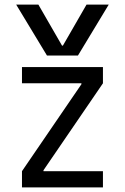

<svg xmlns="http://www.w3.org/2000/svg" viewBox="-20 -810 540 830"><path d="M50 -790H146L248 -613H252L354 -790H450L317 -570H183ZM75 0V-70L332 -446V-450H75V-520H425V-450L168 -74V-70H425V0Z"/></svg>

Font: M PLUS Code Latin
Style: Regular
Weight: 400
Designer: Coji Morishita
Foundry: UNDERFOREST DESIGN
Version: Version 1.002; ttfautohint (v1.8.3)